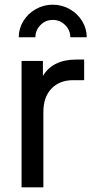

<svg xmlns="http://www.w3.org/2000/svg" viewBox="-20 -799 390 819"><path d="M72 -539H163V-475Q205 -545 306 -545H339V-457H292Q234 -457 199.5 -421Q165 -385 165 -321V0H72ZM205 -779Q244 -779 277.5 -760Q311 -741 330.5 -709Q350 -677 350 -640H280Q280 -670 258 -692Q236 -714 205 -714Q174 -714 152.5 -692Q131 -670 131 -640H60Q60 -677 79.5 -709Q99 -741 132.5 -760Q166 -779 205 -779Z"/></svg>

Font: Eudoxus Sans Medium
Style: Regular
Weight: 500
Designer: Stijn de Vries
Foundry: tokotype
Version: Version 2.005